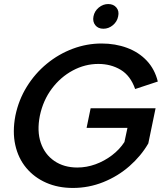

<svg xmlns="http://www.w3.org/2000/svg" viewBox="-20 -922 806 949"><path d="M648 -482Q625 -548 576.5 -577Q528 -606 466 -606Q400 -606 339.5 -573.5Q279 -541 236 -483.5Q193 -426 177 -350Q162 -274 181.5 -216.5Q201 -159 248.5 -126.5Q296 -94 362 -94Q408 -94 452 -110Q496 -126 533.5 -154.5Q571 -183 595 -220L610 -290H408L428 -387H749L713 -213Q677 -151 620 -101Q563 -51 491 -22Q419 7 340 7Q267 7 208 -19Q149 -45 109.5 -92.5Q70 -140 55.5 -205.5Q41 -271 56 -350Q72 -428 112.5 -493.5Q153 -559 211.5 -607Q270 -655 339.5 -681Q409 -707 482 -707Q550 -707 608 -685.5Q666 -664 705.5 -622Q745 -580 760 -519ZM491 -780Q465 -780 451 -797.5Q437 -815 442 -841Q447 -867 468 -884.5Q489 -902 515 -902Q541 -902 555.5 -884.5Q570 -867 564 -841Q559 -815 538 -797.5Q517 -780 491 -780Z"/></svg>

Font: Albert Sans SemiBold
Style: Italic
Weight: 600
Italic angle: -11.25°
Designer: Andreas Rasmussen
Foundry: a.Foundry
Version: Version 1.025